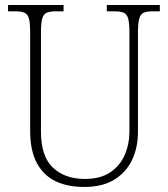

<svg xmlns="http://www.w3.org/2000/svg" viewBox="-20 -734 670 764"><path d="M315 10Q250 10 202 -12.5Q154 -35 127 -84.5Q100 -134 100 -214V-607Q100 -643 95 -660.5Q90 -678 77 -683.5Q64 -689 40 -689H12V-714H233V-689H203Q179 -689 166 -683.5Q153 -678 148 -660Q143 -642 143 -605V-210Q143 -112 190.5 -67Q238 -22 318 -22Q380 -22 419 -48.5Q458 -75 476.5 -118Q495 -161 495 -211V-606Q495 -642 490 -660Q485 -678 472 -683.5Q459 -689 435 -689H405V-714H616V-689H589Q565 -689 552 -683.5Q539 -678 534 -660Q529 -642 529 -605V-210Q529 -147 505.5 -97.5Q482 -48 434.5 -19Q387 10 315 10Z"/></svg>

Font: Noto Serif Khmer SemiCondensed ExtraLight
Style: Regular
Weight: 200
Width: 4
Designer: Danh Hong and the Monotype Design Team
Foundry: Monotype Imaging Inc.
Version: Version 2.004; ttfautohint (v1.8.4.7-5d5b)